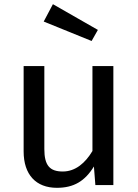

<svg xmlns="http://www.w3.org/2000/svg" viewBox="-20 -885 661 918"><path d="M233 -865 189 -782 418 -689 448 -742ZM522 -569H422V-163C388 -106 341 -65 280 -65C218 -65 192 -94 192 -172V-569H93V-161C93 -50 152 13 252 13C333 13 386 -19 429 -89L436 0H522Z"/></svg>

Font: Glow Sans SC Normal Medium
Style: Regular
Weight: 600
Designer: Ryoko NISHIZUKA (kana, bopomofo & ideographs); Paul D. Hunt (Latin, Greek & Cyrillic); Sandoll Communications, Soo-young
Version: Version 0.93